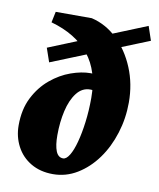

<svg xmlns="http://www.w3.org/2000/svg" viewBox="-79 -745 674 814"><g transform="rotate(10 258.0 -337.5)"><path d="M362.3 -364.3Q341.8 -370.1 325.7 -371.6Q309.6 -373 297.9 -373Q263.7 -373 240.2 -342.8Q216.8 -312.5 205.6 -263.7Q194.3 -214.8 194.3 -158.2Q194.3 -114.3 204.1 -89.8Q213.9 -65.4 235.4 -65.4Q249 -65.4 262.2 -86.9Q275.4 -108.4 285.6 -146.5Q295.9 -184.6 302.2 -233.9Q308.6 -283.2 308.6 -338.9Q308.6 -453.1 252 -523.9Q195.3 -594.7 86.9 -625L96.7 -671.9H252Q314.5 -657.2 363.3 -610.4Q412.1 -563.5 440.4 -495.1Q468.8 -426.8 468.8 -346.7Q468.8 -278.3 448.7 -214.4Q428.7 -150.4 392.6 -100.6Q356.4 -50.8 308.1 -21.5Q259.8 7.8 204.1 7.8Q149.4 7.8 108.9 -16.1Q68.4 -40 46.9 -81.1Q25.4 -122.1 25.4 -170.9Q25.4 -240.2 51.3 -291Q77.1 -341.8 117.7 -375.5Q158.2 -409.2 203.6 -425.3Q249 -441.4 287.1 -441.4Q319.3 -441.4 340.3 -438.5Q361.3 -435.5 377.9 -429.7ZM106.4 -456.1 85.9 -515.6 495.1 -681.6 515.6 -621.1Z"/></g></svg>

Font: Crimson Pro Black
Style: Italic
Weight: 900
Italic angle: -12°
Designer: Jacques Le Bailly
Foundry: Baron von Fonthausen
Version: Version 1.003